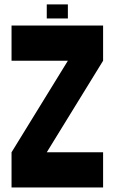

<svg xmlns="http://www.w3.org/2000/svg" viewBox="-20 -832 509 852"><path d="M437.5 -156.2V0H31.2V-156.2L281.2 -562.5H31.2V-718.8H437.5V-562.5L187.5 -156.2ZM187.5 -750V-812.5H281.2V-750Z"/></svg>

Font: Signwood
Style: Regular
Weight: 400
Designer: GGBotNet
Foundry: GGBotNet
Version: 0.95